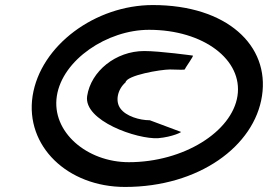

<svg xmlns="http://www.w3.org/2000/svg" viewBox="-20 -732 1061 760"><path d="M109 -352C79 -154 247 8 475 8C768 8 987 -154 1017 -352C1048 -552 878 -712 585 -712C357 -712 140 -552 109 -352ZM205 -352C227 -495 404 -614 570 -614C786 -614 942 -495 920 -352C898 -210 706 -90 490 -90C324 -90 183 -210 205 -352ZM325 -352C310 -254 523 -180 606 -185C663 -190 702 -210 696 -210L573 -256C532 -256 479 -272 457 -302C435 -331 445 -378 477 -406C481 -434 616 -457 653 -457C683 -457 711 -454 712 -458C713 -464 749 -512 743 -512C743 -512 613 -530 551 -530C438 -530 340 -450 325 -352Z"/></svg>

Font: Ampere
Style: SCSuExtIta
Weight: 400
Version: Version 1